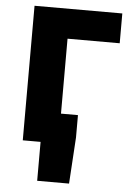

<svg xmlns="http://www.w3.org/2000/svg" viewBox="-57 -693 644 924"><g transform="rotate(5 265.0 -231.0)"><path d="M158 188V0H134V-144H326V-36L312 188ZM72 0V-650H496V-506H244V0Z"/></g></svg>

Font: Source Sans 3 Black
Style: Regular
Weight: 900
Designer: Paul D. Hunt
Foundry: Adobe
Version: Version 3.046;hotconv 1.0.118;makeotfexe 2.5.65603